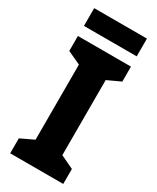

<svg xmlns="http://www.w3.org/2000/svg" viewBox="-223 -1041 828 1012"><g transform="rotate(30 191.5 -535.0)"><path d="M353 -93H30V-184L110 -222V-679L30 -716V-807H353V-716L273 -679V-222L353 -184ZM352 -977V-869H31V-977Z"/></g></svg>

Font: Noto Sans Telugu UI SemiCondensed ExtraBold
Style: Regular
Weight: 800
Width: 4
Designer: Jelle Bosma - Monotype Design Team
Foundry: Monotype Imaging Inc.
Version: Version 2.005; ttfautohint (v1.8.4.7-5d5b)